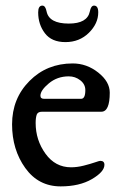

<svg xmlns="http://www.w3.org/2000/svg" viewBox="-20 -656 431 684"><path d="M146 -615Q155 -572 225 -572Q291 -572 300 -615Q304 -636 315 -636Q330 -636 330 -612Q330 -572 296.5 -539Q263 -506 213 -506Q164 -506 140 -537.5Q116 -569 116 -612Q116 -636 131 -636Q142 -636 146 -615ZM124 -315Q124 -304 137 -304H269Q284 -304 284 -335Q284 -356 266 -370Q248 -384 225 -384Q184 -384 154 -359Q124 -334 124 -315ZM371 -326Q371 -258 341 -258H130Q115 -258 111 -248Q107 -237 107 -218Q107 -157 142 -108.5Q177 -60 233 -60Q255 -60 278.5 -66Q302 -72 318 -77.5Q334 -83 337 -83Q352 -83 352 -69Q352 -44 307.5 -18Q263 8 196 8Q117 8 70 -57.5Q23 -123 23 -213Q23 -305 85 -367.5Q147 -430 239 -430Q289 -430 330 -397.5Q371 -365 371 -326Z"/></svg>

Font: EB Garamond 08
Style: Regular
Weight: 400
Version: Version 0.016 ; ttfautohint (v1.5)